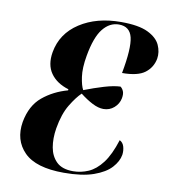

<svg xmlns="http://www.w3.org/2000/svg" viewBox="-68 -606 595 675"><g transform="rotate(10 229.5 -268.5)"><path d="M204 10Q104 10 62 -32.5Q20 -75 31 -141Q42 -201 80 -232.5Q118 -264 169 -278V-282Q126 -295 105 -325Q84 -355 92 -401Q104 -469 164 -508Q224 -547 311 -547Q374 -547 407 -531Q440 -515 451 -490.5Q462 -466 458 -442Q452 -410 426.5 -390.5Q401 -371 345 -371Q362 -462 353 -499.5Q344 -537 305 -537Q272 -537 248 -507Q224 -477 212 -409Q204 -364 208.5 -333Q213 -302 221 -288Q257 -302 290.5 -312Q324 -322 348 -323Q355 -318 359 -308.5Q363 -299 360 -283Q356 -263 340 -249Q324 -235 302 -235Q284 -235 262.5 -246Q241 -257 218 -275Q200 -258 180 -225Q160 -192 151 -139Q145 -102 150.5 -71Q156 -40 176 -20.5Q196 -1 235 -1Q263 -1 289.5 -12.5Q316 -24 338.5 -53.5Q361 -83 378 -137Q390 -131 394 -117Q398 -103 396 -88Q392 -64 371.5 -41.5Q351 -19 310 -4.5Q269 10 204 10Z"/></g></svg>

Font: Noto Serif Display Condensed SemiBold
Style: Italic
Weight: 600
Width: 3
Italic angle: -12°
Designer: Monotype Design Team
Foundry: Monotype Imaging Inc.
Version: Version 2.009